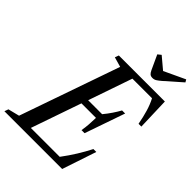

<svg xmlns="http://www.w3.org/2000/svg" viewBox="-321 -1085 1215 1215"><g transform="rotate(45 286.0 -478.0)"><path d="M-55 0 -45.5 -26.5 30.5 -45.5 264.5 -716.5 198 -735.5 207.5 -761.5H619.5L626.5 -544H601.5Q592 -596 579.2 -639Q566.5 -682 547.5 -718.5H372L270.5 -424H395.5Q417.5 -450.5 436 -478Q454.5 -505.5 468 -530H495.5L402 -260.5H374.5Q379.5 -288.5 381.8 -319.8Q384 -351 384.5 -380H254.5L138 -43.5H396.5Q432 -91 460.5 -137Q489 -183 512.5 -229H538.5L462 0ZM458.5 -811Q443.5 -811 435.2 -818Q427 -825 419.5 -841L374.5 -938.5L396.5 -956L475 -890L616 -956L626 -939L515 -841Q497.5 -826 485.5 -818.5Q473.5 -811 458.5 -811Z"/></g></svg>

Font: Libre Caslon Condensed Medium Italic
Style: Regular
Weight: 500
Italic angle: -22.583°
Designer: Pablo Impallari, Rodrigo Fuenzalida, Katja Schimmel, Ertekin Erdin
Foundry: Pablo Impallari, Rodrigo Fuenzalida
Version: Version 2.000; ttfautohint (v1.8.4.7-5d5b);gftools[0.9.33]